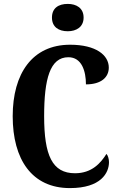

<svg xmlns="http://www.w3.org/2000/svg" viewBox="-20 -953 613 983"><path d="M327 -793C371 -793 408 -815 408 -863C408 -912 371 -933 327 -933C280 -933 246 -912 246 -863C246 -815 280 -793 327 -793ZM338 10C497 10 538 -68 538 -123C538 -138 533 -157 525 -165C496 -119 451 -66 364 -66C247 -66 206 -158 206 -358C206 -549 236 -660 330 -660C399 -660 420 -588 420 -521C499 -521 537 -558 537 -607C537 -671 471 -724 339 -724C145 -724 45 -576 45 -358C45 -137 143 10 338 10Z"/></svg>

Font: Noto Serif Tamil ExtraCondensed ExtraBold
Style: Regular
Weight: 800
Width: 2
Designer: Indian Type Foundry, Tom Grace, and the Monotype Design Team
Foundry: Monotype Imaging Inc.
Version: Version 2.004